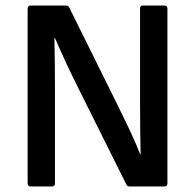

<svg xmlns="http://www.w3.org/2000/svg" viewBox="-20 -675 705 695"><path d="M91 0Q80 0 80 -11V-644Q80 -655 91 -655H218Q228 -655 231 -647L407 -292Q433 -239 453 -196.5Q473 -154 487 -117H489Q488 -158 487.5 -206.5Q487 -255 487 -296V-644Q487 -655 497 -655H575Q586 -655 586 -644V-11Q586 0 575 0H449Q440 0 437 -8L265 -353Q217 -449 179 -537H177Q178 -487 178.5 -441Q179 -395 179 -345V-11Q179 0 168 0Z"/></svg>

Font: Sofia Sans SemiBold
Style: Regular
Weight: 600
Designer: Botio Nikoltchev, Ani Petrova
Foundry: lettersoup
Version: Version 4.101; ttfautohint (v1.8.4.7-5d5b)